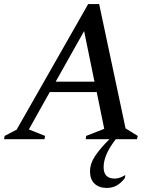

<svg xmlns="http://www.w3.org/2000/svg" viewBox="-40 -685 776 945"><path d="M-20 0 -17 -16 42 -47 394 -665H448L578 -53L638 -16L634 0H530Q501 37 485.5 71.5Q470 106 470 138Q470 194 525 194Q536 194 548.5 190Q561 186 574 178H577L574 192Q558 214 536 227Q514 240 486 240Q447 240 425 218.5Q403 197 403 159Q403 120 429 81.5Q455 43 499 0H382L384 -16L473 -51L436 -232H205L102 -48L182 -16L179 0ZM234 -283H425L374 -532Z"/></svg>

Font: Spectral Medium
Style: Italic
Weight: 500
Italic angle: -10°
Designer: Jean-Baptiste Levee
Foundry: Production Type
Version: Version 2.001